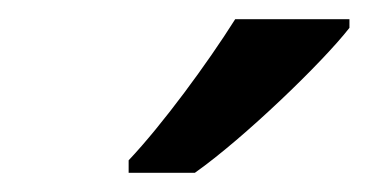

<svg xmlns="http://www.w3.org/2000/svg" viewBox="-20 -786 384 200"><path d="M114 -619V-606H183C234 -642 316 -721 344 -757V-766H225C196 -720 149 -656 114 -619Z"/></svg>

Font: Noto Sans Medium
Style: Italic
Weight: 500
Italic angle: -12°
Designer: Monotype Design Team
Foundry: Monotype Imaging Inc.
Version: Version 2.013